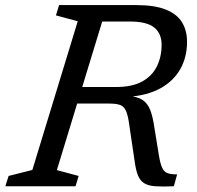

<svg xmlns="http://www.w3.org/2000/svg" viewBox="-40 -714 755 736"><path d="M405 -380.5Q466.5 -380.5 504.8 -401.5Q543 -422.5 561.2 -459.2Q579.5 -496 579.5 -542.5Q579.5 -585.5 551.2 -608.5Q523 -631.5 457.5 -631.5H306L326.5 -694.5H482.5Q553 -694.5 595.8 -677.2Q638.5 -660 657.8 -628.5Q677 -597 677 -553.5Q677 -495.5 651.5 -449.8Q626 -404 575.8 -376Q525.5 -348 452.5 -343V-346.5Q487 -343.5 506.5 -330.8Q526 -318 536 -292Q546 -266 552 -224L569 -119Q574.5 -85.5 582.2 -69.8Q590 -54 603.5 -49.8Q617 -45.5 639 -45.5L626.5 0Q582.5 2 555.2 0Q528 -2 512.2 -12Q496.5 -22 488.5 -42.5Q480.5 -63 476 -97L457 -225Q452 -266.5 444.2 -286Q436.5 -305.5 421.5 -311.2Q406.5 -317 379 -317H211.5L230.5 -380.5ZM178 -62 261.5 -39.5 249.5 0H-19.5L-7 -39.5L84 -62.5L258 -632.5L174.5 -655L186.5 -694.5H371Z"/></svg>

Font: Newsreader 10pt
Style: Italic
Weight: 400
Italic angle: -17°
Version: Version 1.003